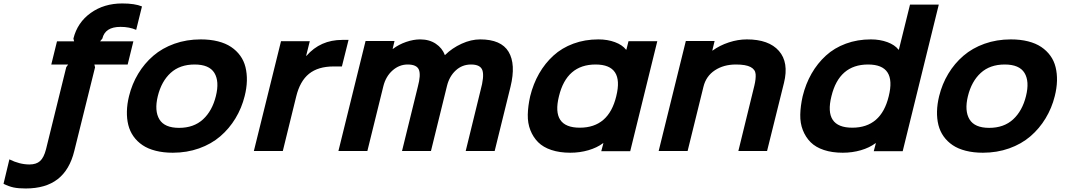

<svg xmlns="http://www.w3.org/2000/svg" viewBox="-214 -866 6109 1101"><path d="M331.1 -480 211.9 0Q185.5 107.9 116.7 161.4Q47.9 214.8 -66.9 214.8Q-108.4 214.8 -136 209Q-163.6 203.1 -193.8 188L-160.2 47.9Q-101.6 77.1 -44.9 77.1Q-5.9 77.1 15.9 57.4Q37.6 37.6 49.8 -9.8L166 -481L176.8 -496.1H80.1L112.8 -628.9H210.9L207 -645Q230 -737.3 306.2 -791.7Q382.3 -846.2 486.8 -846.2Q559.1 -846.2 600.1 -829.1L566.9 -694.8Q527.3 -711.9 477.1 -711.9Q388.7 -711.9 373 -645L359.9 -628.9H550.8L518.1 -496.1H327.1Z M1023.9 -314.9Q1044.9 -399.4 1015.4 -447.8Q985.8 -496.1 901.9 -496.1Q817.4 -496.1 764.6 -448Q711.9 -399.9 690.9 -314.9Q670.4 -230.5 700 -181.6Q729.5 -132.8 813 -132.8Q897 -132.8 950 -181.4Q1002.9 -230 1023.9 -314.9ZM1189 -314.9Q1171.9 -246.1 1136.2 -187.3Q1100.6 -128.4 1049.1 -84.2Q997.6 -40 927.5 -15.1Q857.4 9.8 776.9 9.8Q722.7 9.8 678.5 -1.5Q634.3 -12.7 603.3 -33.7Q572.3 -54.7 551.5 -84Q530.8 -113.3 521.7 -149.4Q512.7 -185.5 513.7 -227.3Q514.6 -269 525.9 -314.9Q543 -384.3 578.4 -443.1Q613.8 -502 665 -546.1Q716.3 -590.3 786.1 -615.2Q856 -640.1 937 -640.1Q991.7 -640.1 1035.9 -628.9Q1080.1 -617.7 1111.3 -596.7Q1142.6 -575.7 1163.6 -546.6Q1184.6 -517.6 1193.6 -481.2Q1202.6 -444.8 1201.7 -403.1Q1200.7 -361.3 1189 -314.9Z M1784.7 -637.2 1746.6 -484.9H1698.7Q1610.4 -484.9 1558.1 -442.9Q1505.9 -400.9 1484.4 -312L1407.7 0H1241.7L1397.5 -629.9H1562.5L1541.5 -545.9H1543.5Q1623 -637.2 1748.5 -637.2Z M2713.4 -368.2 2622.6 0H2456.5L2541.5 -347.2Q2563.5 -427.2 2552.7 -461.7Q2542 -496.1 2487.3 -496.1Q2436 -496.1 2399.2 -461.9Q2362.3 -427.7 2349.1 -373L2257.3 0H2091.3L2182.1 -369.1Q2200.2 -436.5 2188 -466.3Q2175.8 -496.1 2123.5 -496.1Q2075.7 -496.1 2037.1 -462.2Q1998.5 -428.2 1984.4 -372.1L1892.6 0H1726.6L1882.3 -630.9H2048.3L2037.6 -585.9H2039.6Q2072.3 -610.8 2114.7 -625.5Q2157.2 -640.1 2195.3 -640.1Q2247.6 -640.1 2284.9 -615.2Q2322.3 -590.3 2336.4 -550.8H2338.4Q2378.4 -590.3 2432.9 -615.2Q2487.3 -640.1 2539.6 -640.1Q2659.7 -640.1 2702.4 -569.1Q2745.1 -498 2713.4 -368.2Z M3319.8 -314Q3365.2 -496.1 3201.2 -496.1Q3035.2 -496.1 2991.2 -314Q2946.3 -133.8 3110.8 -133.8Q3276.4 -133.8 3319.8 -314ZM3555.2 -629.9 3399.9 1H3233.9L3246.1 -44.9H3244.1Q3209.5 -19 3160.2 -4.6Q3110.8 9.8 3056.2 9.8Q2995.1 9.8 2948 -5.9Q2900.9 -21.5 2872.1 -50.3Q2843.3 -79.1 2827.4 -119.4Q2811.5 -159.7 2812.5 -208.5Q2813.5 -257.3 2826.2 -314Q2843.8 -385.3 2877.4 -444.1Q2911.1 -502.9 2959.5 -547.1Q3007.8 -591.3 3074 -615.7Q3140.1 -640.1 3217.3 -640.1Q3269.5 -640.1 3312.3 -624.3Q3355 -608.4 3376 -581.1H3377.9L3390.1 -629.9Z M4281.7 -391.1 4184.6 0H4020L4111.8 -375Q4121.1 -413.6 4119.1 -440.4Q4117.2 -467.3 4090.1 -481.7Q4063 -496.1 4005.9 -496.1Q3935.5 -496.1 3885 -462.6Q3834.5 -429.2 3819.8 -368.2L3729 0H3563L3718.8 -630.9H3883.8L3870.6 -576.2H3872.6Q3912.6 -605.5 3965.1 -622.8Q4017.6 -640.1 4068.8 -640.1Q4194.8 -640.1 4252.7 -574Q4310.5 -507.8 4281.7 -391.1Z M4882.3 -314Q4927.7 -496.1 4763.7 -496.1Q4597.7 -496.1 4553.7 -314Q4508.8 -133.8 4673.3 -133.8Q4838.9 -133.8 4882.3 -314ZM5169.4 -839.8 4962.4 1H4796.4L4808.6 -44.9H4806.6Q4772 -19 4722.7 -4.6Q4673.3 9.8 4618.7 9.8Q4557.6 9.8 4510.5 -5.9Q4463.4 -21.5 4434.6 -50.3Q4405.8 -79.1 4389.9 -119.4Q4374 -159.7 4375 -208.5Q4376 -257.3 4388.7 -314Q4406.2 -385.3 4439.9 -444.1Q4473.6 -502.9 4522 -547.1Q4570.3 -591.3 4636.5 -615.7Q4702.6 -640.1 4779.8 -640.1Q4832 -640.1 4874.8 -624.3Q4917.5 -608.4 4938.5 -581.1H4940.4L5004.4 -839.8Z M5669.4 -314.9Q5690.4 -399.4 5660.9 -447.8Q5631.3 -496.1 5547.4 -496.1Q5462.9 -496.1 5410.2 -448Q5357.4 -399.9 5336.4 -314.9Q5315.9 -230.5 5345.5 -181.6Q5375 -132.8 5458.5 -132.8Q5542.5 -132.8 5595.5 -181.4Q5648.4 -230 5669.4 -314.9ZM5834.5 -314.9Q5817.4 -246.1 5781.7 -187.3Q5746.1 -128.4 5694.6 -84.2Q5643.1 -40 5573 -15.1Q5502.9 9.8 5422.4 9.8Q5368.2 9.8 5324 -1.5Q5279.8 -12.7 5248.8 -33.7Q5217.8 -54.7 5197 -84Q5176.3 -113.3 5167.2 -149.4Q5158.2 -185.5 5159.2 -227.3Q5160.2 -269 5171.4 -314.9Q5188.5 -384.3 5223.9 -443.1Q5259.3 -502 5310.5 -546.1Q5361.8 -590.3 5431.6 -615.2Q5501.5 -640.1 5582.5 -640.1Q5637.2 -640.1 5681.4 -628.9Q5725.6 -617.7 5756.8 -596.7Q5788.1 -575.7 5809.1 -546.6Q5830.1 -517.6 5839.1 -481.2Q5848.1 -444.8 5847.2 -403.1Q5846.2 -361.3 5834.5 -314.9Z"/></svg>

Font: Sinkin Sans 700 Bold Italic
Style: Bold Italic
Weight: 700
Italic angle: -112°
Designer: Keith Bates
Foundry: K-Type
Version: Sinkin Sans (version 1.0)  by Keith Bates   •   © 2014   www